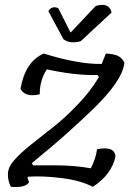

<svg xmlns="http://www.w3.org/2000/svg" viewBox="-20 -757 544 778"><path d="M114 -87H205Q281 -87 348 -75Q369 -116 373 -152Q444 -167 448 -123Q432 -49 356 0Q306 -26 229.5 -35.5Q153 -45 95 -41L91 -36L98 -19Q84 5 24 0Q12 -23 12 -51Q12 -79 38 -108.5Q64 -138 107 -172Q150 -206 197.5 -243.5Q245 -281 296.5 -335Q348 -389 381 -445L375 -453Q283 -451 170 -476Q141 -433 141 -375Q82 -361 63 -397Q82 -507 157 -540Q299 -496 392 -498L409 -540Q444 -538 459 -530Q474 -522 484 -504Q478 -430 350 -308Q251 -214 183.5 -158Q116 -102 109 -96ZM307 -590Q264 -578 237 -598L176 -712Q190 -735 216 -724L266 -625L368 -733Q423 -749 432 -706Z"/></svg>

Font: Tillana
Style: Regular
Weight: 400
Designer: Lipi Raval (Devanagari, Latin), Jonny Pinhorn (Latin)
Foundry: Indian Type Foundry
Version: Version 2.002;PS 1.0;hotconv 1.0.79;makeotf.lib2.5.61930; tt